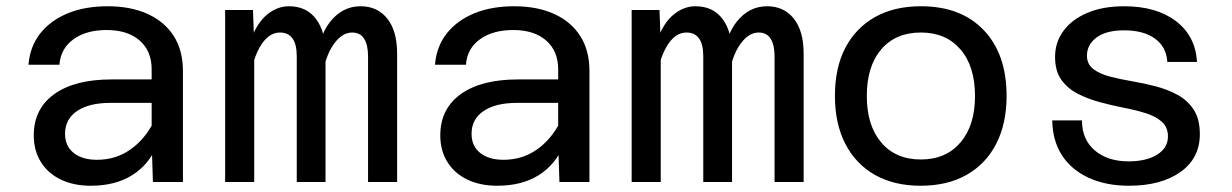

<svg xmlns="http://www.w3.org/2000/svg" viewBox="-20 -582 3940 614"><path d="M469 0 465 -125V-360Q465 -419 426.5 -452.5Q388 -486 321 -486Q256 -486 215 -456.5Q174 -427 170 -375H71Q76 -434 109 -475.5Q142 -517 197 -539.5Q252 -562 324 -562Q398 -562 452 -537.5Q506 -513 535.5 -467Q565 -421 565 -355V0ZM270 12Q216 12 175 -7.5Q134 -27 111 -63.5Q88 -100 88 -149Q88 -234 153.5 -281Q219 -328 337 -328H478V-253H333Q265 -253 226.5 -227Q188 -201 188 -154Q188 -115 215.5 -93Q243 -71 290 -71Q350 -71 396.5 -103.5Q443 -136 472 -193L483 -119Q457 -56 403 -22Q349 12 270 12Z M1157 0V-402Q1157 -438 1144.5 -458Q1132 -478 1106 -478Q1070 -478 1041.5 -432Q1013 -386 1002 -287L993 -372Q996 -462 1035.5 -512Q1075 -562 1133 -562Q1187 -562 1218.5 -522.5Q1250 -483 1250 -410V0ZM700 0V-550H789L793 -443V0ZM929 0V-402Q929 -440 915.5 -459Q902 -478 875 -478Q837 -478 810 -430Q783 -382 772 -287L770 -375Q772 -434 791 -476Q810 -518 840 -540Q870 -562 904 -562Q960 -562 990.5 -521.5Q1021 -481 1021 -411V0Z M1769 0 1765 -125V-360Q1765 -419 1726.5 -452.5Q1688 -486 1621 -486Q1556 -486 1515 -456.5Q1474 -427 1470 -375H1371Q1376 -434 1409 -475.5Q1442 -517 1497 -539.5Q1552 -562 1624 -562Q1698 -562 1752 -537.5Q1806 -513 1835.5 -467Q1865 -421 1865 -355V0ZM1570 12Q1516 12 1475 -7.5Q1434 -27 1411 -63.5Q1388 -100 1388 -149Q1388 -234 1453.5 -281Q1519 -328 1637 -328H1778V-253H1633Q1565 -253 1526.5 -227Q1488 -201 1488 -154Q1488 -115 1515.5 -93Q1543 -71 1590 -71Q1650 -71 1696.5 -103.5Q1743 -136 1772 -193L1783 -119Q1757 -56 1703 -22Q1649 12 1570 12Z M2457 0V-402Q2457 -438 2444.5 -458Q2432 -478 2406 -478Q2370 -478 2341.5 -432Q2313 -386 2302 -287L2293 -372Q2296 -462 2335.5 -512Q2375 -562 2433 -562Q2487 -562 2518.5 -522.5Q2550 -483 2550 -410V0ZM2000 0V-550H2089L2093 -443V0ZM2229 0V-402Q2229 -440 2215.5 -459Q2202 -478 2175 -478Q2137 -478 2110 -430Q2083 -382 2072 -287L2070 -375Q2072 -434 2091 -476Q2110 -518 2140 -540Q2170 -562 2204 -562Q2260 -562 2290.5 -521.5Q2321 -481 2321 -411V0Z M2924 12Q2839 12 2777.5 -23Q2716 -58 2683 -122.5Q2650 -187 2650 -275Q2650 -365 2683 -428.5Q2716 -492 2777.5 -527Q2839 -562 2925 -562Q3053 -562 3126 -485.5Q3199 -409 3199 -275Q3199 -187 3166 -122.5Q3133 -58 3071.5 -23Q3010 12 2924 12ZM2925 -72Q3005 -72 3051.5 -126.5Q3098 -181 3098 -275Q3098 -370 3051.5 -424Q3005 -478 2925 -478Q2844 -478 2798 -424Q2752 -370 2752 -275Q2752 -181 2798 -126.5Q2844 -72 2925 -72Z M3590 12Q3517 12 3461.5 -13.5Q3406 -39 3376 -85.5Q3346 -132 3345 -197H3440Q3440 -136 3481 -101Q3522 -66 3589 -66Q3646 -66 3680.5 -87.5Q3715 -109 3715 -146Q3715 -175 3695.5 -192.5Q3676 -210 3644 -220Q3612 -230 3573.5 -237.5Q3535 -245 3496.5 -255.5Q3458 -266 3426 -282.5Q3394 -299 3374 -327Q3354 -355 3354 -400Q3354 -447 3381 -483.5Q3408 -520 3457.5 -541Q3507 -562 3575 -562Q3678 -562 3740.5 -514.5Q3803 -467 3808 -384H3713Q3710 -432 3673.5 -458.5Q3637 -485 3575 -485Q3517 -485 3486.5 -462Q3456 -439 3456 -404Q3456 -377 3476 -361.5Q3496 -346 3528 -337.5Q3560 -329 3598.5 -322.5Q3637 -316 3675.5 -306Q3714 -296 3746 -278.5Q3778 -261 3797.5 -231Q3817 -201 3817 -153Q3817 -76 3755 -32Q3693 12 3590 12Z"/></svg>

Font: Azeret Mono Thin
Style: Regular
Weight: 400
Version: Version 1.002